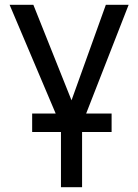

<svg xmlns="http://www.w3.org/2000/svg" viewBox="-20 -550 576 800"><path d="M114 0H234V230H322V0H445V-77H339L516 -530H421L278 -132L119 -530H20L212 -77H114Z"/></svg>

Font: Golos Text VF
Style: Regular
Weight: 400
Designer: A.Korolkova, Vitaly Kuzmin
Foundry: ParaType Ltd
Version: Version 2.003